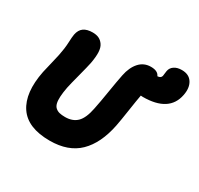

<svg xmlns="http://www.w3.org/2000/svg" viewBox="-167 -996 1257 1214"><g transform="rotate(30 462.0 -389.5)"><path d="M330.1 13.2Q168.9 13.2 106.2 -79.8Q43.5 -172.9 77.1 -341.8Q83 -369.1 95.2 -418.5Q107.4 -467.8 110.8 -485.8Q122.1 -540.5 123.8 -583.7Q125.5 -627 128.9 -645Q136.2 -682.1 160.2 -699Q184.1 -715.8 225.1 -715.8Q251.5 -715.8 270.5 -707Q289.6 -698.2 303.2 -678.2Q316.9 -658.2 318.4 -625.2Q319.8 -592.3 311 -543.9Q304.7 -512.7 284.9 -437.5Q265.1 -362.3 258.8 -332Q251 -290.5 249.5 -261.5Q248 -232.4 252.7 -213.6Q257.3 -194.8 269.5 -184.1Q281.7 -173.3 298.3 -169.2Q314.9 -165 339.8 -165Q394.5 -165 426.8 -196.5Q459 -228 474.1 -305.2Q485.4 -359.4 498.5 -441.4Q511.7 -523.4 522 -574.2Q534.7 -637.7 568.1 -674.8Q601.6 -711.9 652.8 -711.9Q703.6 -711.9 716.8 -680.2Q742.2 -681.6 746.1 -700.2Q747.6 -707.5 748.5 -719Q749.5 -730.5 751 -737.8Q755.4 -762.7 776.9 -777.3Q798.3 -792 832 -792Q884.8 -792 908.2 -754.9Q931.6 -717.8 919.9 -660.2Q892.6 -521 702.1 -521Q691.9 -521 687 -522V-520Q680.2 -484.4 668.2 -403.8Q656.2 -323.2 647.9 -280.8Q619.1 -137.2 542.2 -62Q465.3 13.2 330.1 13.2Z"/></g></svg>

Font: Shantell Sans Normal
Style: Italic
Weight: 800
Italic angle: -11.31°
Designer: Stephen Nixon, Anya Danilova, Shantell Martin
Foundry: Arrow Type
Version: Version 1.006;[559af2be0]